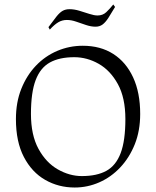

<svg xmlns="http://www.w3.org/2000/svg" viewBox="-20 -826 696 856"><path d="M313 10Q241 10 181.5 -24Q122 -58 86.5 -126Q51 -194 51 -295Q51 -370 75 -430Q99 -490 140 -533Q181 -576 235 -599Q289 -622 349 -622Q428 -622 485 -585.5Q542 -549 573.5 -481Q605 -413 605 -318Q605 -243 581 -183Q557 -123 516 -79.5Q475 -36 422.5 -13Q370 10 313 10ZM345 -41Q412 -41 454.5 -64.5Q497 -88 518 -143.5Q539 -199 539 -295Q539 -390 505.5 -451Q472 -512 420 -541.5Q368 -571 311 -571Q245 -571 202.5 -547.5Q160 -524 139 -469Q118 -414 118 -318Q118 -224 151.5 -162.5Q185 -101 237.5 -71Q290 -41 345 -41ZM202 -694 196 -705Q218 -735 232 -752.5Q246 -770 259 -777.5Q272 -785 290 -785Q311 -785 334 -778Q357 -771 378.5 -764Q400 -757 415 -757Q438 -757 453.5 -771.5Q469 -786 485 -806L493 -795Q476 -766 463 -746Q450 -726 437 -716.5Q424 -707 406 -707Q386 -707 363.5 -714.5Q341 -722 319.5 -729.5Q298 -737 278 -737Q257 -737 239.5 -726.5Q222 -716 202 -694Z"/></svg>

Font: Ancizar Serif Light
Style: Regular
Weight: 300
Designer: Cesar Puertas, Viviana Monsalve, Julian Moncada, Julian Prieto, Jose Castro, Felipe Aragon, Mariel Hernandez, Sara Alarc
Version: Version 8.100